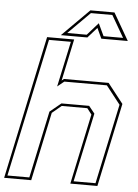

<svg xmlns="http://www.w3.org/2000/svg" viewBox="-77 -954 720 1000"><g transform="rotate(5 283.0 -454.0)"><path d="M-17 0 142 -749.5H283.5L237 -530.5L248.5 -540H482L563 -437L470.5 0H329L407 -368L383 -399H249L200.5 -358.5L124.5 0ZM-1 -13.5H113.5L188 -364L246.5 -412H391.5L422 -374L345 -13.5H459.5L548.5 -431.5L474 -526.5H251.5L216.5 -498L267.5 -736H153ZM354.5 -908H480.5L562.5 -766H424L399 -820L351 -766H212.5ZM358.5 -894 244.5 -780H346.5L404 -845L434.5 -780H536.5L470.5 -894Z"/></g></svg>

Font: Tourney Thin Thin
Style: Italic
Weight: 250
Italic angle: -12°
Version: Version 1.015